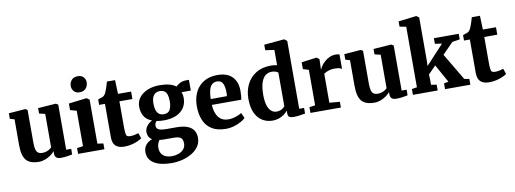

<svg xmlns="http://www.w3.org/2000/svg" viewBox="-77 -1297 5475 2043"><g transform="rotate(-10 2660.0 -275.5)"><path d="M489 10Q454.5 10 439 -5Q423.5 -20 423.5 -48.5V-73Q407.5 -53 380.5 -33.5Q353.5 -14 320.5 -1.5Q287.5 11 253 11Q156 11 115 -37.8Q74 -86.5 74 -200V-479.5L25.5 -493.5V-553.5L205 -567H206.5L228 -553V-198Q228 -153 235.2 -126.5Q242.5 -100 259.2 -88.2Q276 -76.5 305.5 -76.5Q330 -76.5 349.5 -83.5Q369 -90.5 383 -99.8Q397 -109 405.5 -117.5V-479.5L341.5 -495V-553.5L532 -567H535L559 -553V-65.5H613L612.5 -5Q594.5 -1.5 562.5 4.2Q530.5 10 489 10Z M676 0V-62.5L741.5 -72V-454.5L672.5 -474V-544.5L865.5 -568H867.5L897 -547.5V-71.5L960.5 -62.5V0ZM806 -642.5Q766 -642.5 745 -667.5Q724 -692.5 724 -722.5Q724 -760.5 747 -787.5Q770 -814.5 815 -814.5H816Q856 -814.5 877.2 -790.5Q898.5 -766.5 898.5 -736.5Q898.5 -698.5 875.5 -670.5Q852.5 -642.5 807 -642.5Z M1176 9.5Q1112 9.5 1081 -20.5Q1050 -50.5 1050 -114V-474.5H987V-533.5Q999 -538.5 1011.2 -542Q1023.5 -545.5 1033.8 -549.5Q1044 -553.5 1051 -559.5Q1057.5 -566 1062.5 -572.8Q1067.5 -579.5 1071.8 -588Q1076 -596.5 1080 -608.5Q1085.5 -621 1091 -637.2Q1096.5 -653.5 1101.8 -671Q1107 -688.5 1111.5 -704.5H1199.5L1205 -555H1346.5V-474.5H1206V-202Q1206 -150 1209.8 -126Q1213.5 -102 1224.8 -95.8Q1236 -89.5 1258 -89.5Q1281.5 -89.5 1305.8 -95Q1330 -100.5 1345.5 -106L1366 -47Q1348.5 -33.5 1318.5 -20.5Q1288.5 -7.5 1251.8 1Q1215 9.5 1176 9.5Z M1642 269.5Q1580.5 269.5 1532.8 258.8Q1485 248 1452 227.5Q1419 207 1401.8 176.8Q1384.5 146.5 1384.5 107Q1384.5 75 1396.8 50.2Q1409 25.5 1430.5 8.5Q1452 -8.5 1479 -17.5Q1454.5 -32 1443.2 -53.8Q1432 -75.5 1432 -103Q1432 -124.5 1442.2 -145.5Q1452.5 -166.5 1470.8 -184.2Q1489 -202 1513 -213Q1454 -235 1428.5 -279.2Q1403 -323.5 1403 -381Q1403 -440 1437.5 -482.2Q1472 -524.5 1529 -546.8Q1586 -569 1653 -569Q1715 -569 1759.2 -557.5Q1803.5 -546 1832 -523.5Q1844 -538 1873.8 -554.5Q1903.5 -571 1939 -571H1974V-455H1873.5Q1877.5 -446.5 1880.2 -436.5Q1883 -426.5 1884.5 -415.5Q1886 -404.5 1886 -392.5Q1886.5 -332.5 1857.5 -287.5Q1828.5 -242.5 1773.2 -217.5Q1718 -192.5 1639.5 -192.5Q1617 -192.5 1597 -194.2Q1577 -196 1559.5 -199.5Q1549.5 -190 1544.2 -179Q1539 -168 1539 -153.5Q1539 -122.5 1564.2 -109.8Q1589.5 -97 1649.5 -97H1754.5Q1823.5 -97 1869.5 -80.5Q1915.5 -64 1938.8 -30.5Q1962 3 1962 53Q1962 103.5 1935.5 143.5Q1909 183.5 1863.2 211.5Q1817.5 239.5 1760.2 254.5Q1703 269.5 1642 269.5ZM1659 197.5Q1695 197.5 1728.5 185.2Q1762 173 1784 148Q1806 123 1806 85Q1806 57.5 1797 40.5Q1788 23.5 1766.8 15.5Q1745.5 7.5 1708 7.5H1597Q1586 7.5 1575.2 6.5Q1564.5 5.5 1555 4Q1544 18.5 1536 38.2Q1528 58 1528 84.5Q1528 119 1542 144.2Q1556 169.5 1584.8 183.5Q1613.5 197.5 1659 197.5ZM1649.5 -257Q1696 -257 1715 -291Q1734 -325 1734 -382.5Q1734 -426 1724.8 -453.5Q1715.5 -481 1696.5 -494Q1677.5 -507 1648.5 -507Q1619 -507 1599 -493.5Q1579 -480 1568.5 -453.2Q1558 -426.5 1558 -386.5Q1558 -346 1567.5 -317Q1577 -288 1597 -272.5Q1617 -257 1649.5 -257Z M2273 11Q2179.5 11 2121 -26Q2062.5 -63 2035.2 -128Q2008 -193 2008 -277.5Q2008 -346.5 2027.5 -400.5Q2047 -454.5 2082.8 -492.2Q2118.5 -530 2168.5 -549.5Q2218.5 -569 2280 -569Q2383.5 -569 2437.8 -515.8Q2492 -462.5 2494 -367Q2494 -334 2492 -309.2Q2490 -284.5 2486 -266H2168Q2170 -222.5 2180.8 -188.8Q2191.5 -155 2210 -131.5Q2228.5 -108 2255 -96Q2281.5 -84 2316 -84Q2356.5 -84 2397 -97.8Q2437.5 -111.5 2460 -126.5L2486.5 -69Q2471 -52.5 2438.2 -33.8Q2405.5 -15 2362.5 -2Q2319.5 11 2273 11ZM2167 -329.5 2342.5 -330Q2343.5 -340 2344 -350.8Q2344.5 -361.5 2344.5 -372Q2344.5 -431.5 2327 -467Q2309.5 -502.5 2264.5 -502.5Q2244 -502.5 2227 -494.8Q2210 -487 2196.8 -468.2Q2183.5 -449.5 2176 -415.8Q2168.5 -382 2167 -329.5Z M2779 11Q2734 11 2695 -5Q2656 -21 2625.8 -54.2Q2595.5 -87.5 2578.8 -139.8Q2562 -192 2562 -264Q2562 -346 2595.5 -415.2Q2629 -484.5 2695.5 -526.8Q2762 -569 2859.5 -569Q2877.5 -569 2894.2 -567Q2911 -565 2925 -561.5V-726.5L2828.5 -740.5V-800L3043.5 -819.5H3047.5L3076.5 -797V-64H3129V-3.5Q3106.5 1 3071.5 6.2Q3036.5 11.5 3005 11.5Q2973.5 11.5 2957.8 1.8Q2942 -8 2942 -42V-69Q2926 -46 2900.5 -28Q2875 -10 2843.5 0.5Q2812 11 2779 11ZM2835.5 -76Q2857 -76 2874.5 -82.2Q2892 -88.5 2904.8 -98.2Q2917.5 -108 2925 -117.5V-480Q2918.5 -489.5 2898.8 -496.2Q2879 -503 2855.5 -503Q2819.5 -503 2790.2 -482Q2761 -461 2743.5 -412.2Q2726 -363.5 2725 -280.5Q2724.5 -208 2739 -162.8Q2753.5 -117.5 2778.8 -96.8Q2804 -76 2835.5 -76Z M3186.5 0V-62L3249.5 -71V-454.5L3188 -473V-546.5L3349.5 -568H3352.5L3380 -547.5V-524.5L3376.5 -437H3380Q3384.5 -451.5 3399 -472.8Q3413.5 -494 3437 -515.2Q3460.5 -536.5 3491.5 -550.8Q3522.5 -565 3559 -565Q3573 -565 3583 -563Q3593 -561 3599 -558.5V-402.5Q3588 -410.5 3569.8 -415.2Q3551.5 -420 3520.5 -420Q3491.5 -420 3468.8 -414Q3446 -408 3429.8 -399.8Q3413.5 -391.5 3403.5 -384.5V-71.5L3515.5 -62V0Z M4113.5 10Q4079 10 4063.5 -5Q4048 -20 4048 -48.5V-73Q4032 -53 4005 -33.5Q3978 -14 3945 -1.5Q3912 11 3877.5 11Q3780.5 11 3739.5 -37.8Q3698.5 -86.5 3698.5 -200V-479.5L3650 -493.5V-553.5L3829.5 -567H3831L3852.5 -553V-198Q3852.5 -153 3859.8 -126.5Q3867 -100 3883.8 -88.2Q3900.5 -76.5 3930 -76.5Q3954.5 -76.5 3974 -83.5Q3993.5 -90.5 4007.5 -99.8Q4021.5 -109 4030 -117.5V-479.5L3966 -495V-553.5L4156.5 -567H4159.5L4183.5 -553V-65.5H4237.5L4237 -5Q4219 -1.5 4187 4.2Q4155 10 4113.5 10Z M4293.5 0V-62.5L4349.5 -72V-726L4279.5 -739V-796L4472 -819.5H4474.5L4502.5 -799.5V-326.5L4500 -275L4693 -483L4618 -494.5V-555H4886.5V-494.5L4804.5 -481.5L4688 -363L4861 -71.5L4914.5 -62.5V0H4641V-62.5L4690 -72L4581.5 -267L4499 -183L4502 -134.5V-72L4561.5 -62.5V0Z M5118.5 9.5Q5054.5 9.5 5023.5 -20.5Q4992.5 -50.5 4992.5 -114V-474.5H4929.5V-533.5Q4941.5 -538.5 4953.8 -542Q4966 -545.5 4976.2 -549.5Q4986.5 -553.5 4993.5 -559.5Q5000 -566 5005 -572.8Q5010 -579.5 5014.2 -588Q5018.5 -596.5 5022.5 -608.5Q5028 -621 5033.5 -637.2Q5039 -653.5 5044.2 -671Q5049.5 -688.5 5054 -704.5H5142L5147.5 -555H5289V-474.5H5148.5V-202Q5148.5 -150 5152.2 -126Q5156 -102 5167.2 -95.8Q5178.5 -89.5 5200.5 -89.5Q5224 -89.5 5248.2 -95Q5272.5 -100.5 5288 -106L5308.5 -47Q5291 -33.5 5261 -20.5Q5231 -7.5 5194.2 1Q5157.5 9.5 5118.5 9.5Z"/></g></svg>

Font: Merriweather 20pt ExtraBold
Style: Regular
Weight: 800
Version: Version 2.100